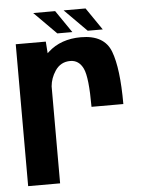

<svg xmlns="http://www.w3.org/2000/svg" viewBox="-52 -760 605 802"><g transform="rotate(-5 250.5 -359.0)"><path d="M326 -307Q326 -431 308.2 -468.2Q290.5 -505.5 254 -505.5Q213.5 -505.5 190.5 -471Q170.5 -441 167.5 -406.5V0H33.5V-595H159.5L163 -546Q166 -549 169.5 -552Q223 -600.5 307 -600.5Q405 -600.5 432.2 -528.5Q459.5 -456.5 459.5 -307ZM338 -625 245 -718.5H337L401 -625ZM210.5 -625 117.5 -718.5H209.5L273.5 -625Z"/></g></svg>

Font: Anybody SemiBold
Style: Regular
Weight: 600
Designer: Tyler Finck
Foundry: Etcetera Type Company
Version: Version 1.010; ttfautohint (v1.8.3) -l 8 -r 50 -G 200 -x 14 